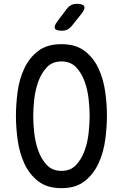

<svg xmlns="http://www.w3.org/2000/svg" viewBox="-20 -970 640 1000"><path d="M300 -80Q348 -80 377 -111.5Q406 -143 421.5 -187.5Q437 -232 442 -281.5Q447 -331 447 -367Q447 -402 442 -450.5Q437 -499 421.5 -543.5Q406 -588 377 -619Q348 -650 300 -650Q252 -650 223 -618.5Q194 -587 178.5 -542.5Q163 -498 158 -449.5Q153 -401 153 -366Q153 -330 158 -281Q163 -232 178.5 -187.5Q194 -143 223 -111.5Q252 -80 300 -80ZM300 10Q225 10 178.5 -26.5Q132 -63 106.5 -119Q81 -175 72 -241Q63 -307 63 -367Q63 -425 71.5 -490.5Q80 -556 105.5 -611.5Q131 -667 177.5 -703.5Q224 -740 300 -740Q375 -740 421.5 -704Q468 -668 493.5 -612.5Q519 -557 528 -492Q537 -427 537 -368Q537 -308 528 -241.5Q519 -175 493 -119Q467 -63 421 -26.5Q375 10 300 10ZM303 -810Q272 -810 266 -822Q260 -834 279 -859L328 -924Q338 -937 350.5 -943.5Q363 -950 380 -950Q412 -950 418.5 -937.5Q425 -925 405 -899L353 -834Q343 -822 331 -816Q319 -810 303 -810Z"/></svg>

Font: Maple Mono NL
Style: Regular
Weight: 400
Monospace: yes
Designer: subframe7536
Version: Version 7.000